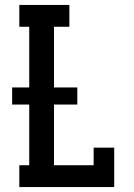

<svg xmlns="http://www.w3.org/2000/svg" viewBox="-20 -755 540 775"><path d="M58 0V-88H98V-333H29V-402H98V-647H58V-735H260V-647H198V-402H292V-333H198V-88H358V-159H441V0Z"/></svg>

Font: Iosevka Curly Slab Semibold
Style: Regular
Weight: 600
Monospace: yes
Designer: Belleve Invis
Foundry: Belleve Invis
Version: Version 22.1.2; ttfautohint (v1.8.4)